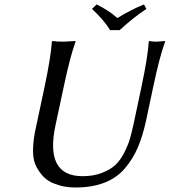

<svg xmlns="http://www.w3.org/2000/svg" viewBox="-20 -832 761 862"><path d="M474.1 -696.8Q447.8 -740.7 393.1 -792L413.6 -812Q467.8 -786.1 506.8 -751Q571.8 -790.5 626.5 -812L637.2 -792Q580.1 -754.4 517.1 -696.8ZM615.7 -444.8Q643.1 -574.2 647.9 -645L650.9 -647.9Q661.1 -645 685.1 -645Q685.1 -645 720.7 -647.9L721.2 -645Q696.8 -578.6 668.5 -444.8L636.7 -294.9Q621.6 -223.6 599.4 -171.4Q577.1 -119.1 541 -76.4Q504.9 -33.7 449.2 -12Q393.6 9.8 318.8 9.8Q294.4 9.8 271.2 5.9Q248 2 221.9 -8.3Q195.8 -18.6 177.5 -36.4Q159.2 -54.2 144.3 -81.5Q129.4 -108.9 128.4 -147Q127.4 -185.1 136.2 -235.8L180.7 -444.8Q208 -574.2 212.9 -645L215.8 -647.9Q232.4 -645 266.1 -645L318.8 -647.9L319.3 -645Q294.9 -578.6 266.6 -444.8L229 -269Q180.7 -41 350.6 -41Q399.4 -41 437.3 -55.7Q475.1 -70.3 497.6 -91.1Q520 -111.8 537.6 -146.5Q555.2 -181.2 563.2 -208.7Q571.3 -236.3 580.1 -276.9Z"/></svg>

Font: Linux Biolinum
Style: Italic
Weight: 400
Italic angle: -12°
Designer: Philipp H. Poll
Foundry: Philipp H. Poll
Version: Version 1.1.3 ; ttfautohint (v0.9)